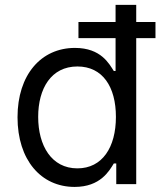

<svg xmlns="http://www.w3.org/2000/svg" viewBox="-20 -747 661 779"><path d="M282.7 11.4C387.8 11.4 423.3 -54 441.8 -83.8H451.7V0H532.7V-592.3H610.8V-657.7H532.7V-727.3H448.9V-657.7H298.3V-592.3H448.9V-458.8H441.8C423.3 -487.2 390.6 -552.6 284.1 -552.6C146.3 -552.6 51.1 -443.2 51.1 -271.3C51.1 -98 146.3 11.4 282.7 11.4ZM134.9 -272.7C134.9 -387.8 187.5 -477.3 294 -477.3C396.3 -477.3 450.3 -394.9 450.3 -272.7C450.3 -149.1 394.9 -63.9 294 -63.9C188.9 -63.9 134.9 -156.2 134.9 -272.7Z"/></svg>

Font: Margiela Sans
Style: Regular
Weight: 400
Designer: Stefan Endress, Andreas Faust
Version: Version 1.100;FEAKit 1.0